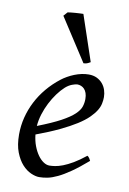

<svg xmlns="http://www.w3.org/2000/svg" viewBox="-84 -764 560 835"><g transform="rotate(10 196.5 -346.0)"><path d="M190.9 -381.8Q174.8 -367.2 159.4 -346.2Q144 -325.2 131.6 -300.8Q119.1 -276.4 110.8 -249.8Q102.5 -223.1 100.6 -197.3Q164.6 -222.2 201.9 -242.4Q239.3 -262.7 258.3 -280.8Q277.3 -298.8 282.7 -315.4Q288.1 -332 288.1 -349.1Q288.1 -364.3 284.2 -375.2Q280.3 -386.2 273.9 -392.8Q267.6 -399.4 259.5 -402.6Q251.5 -405.8 243.2 -405.8Q235.4 -405.8 220.2 -400.1Q205.1 -394.5 190.9 -381.8ZM366.2 -371.1Q366.2 -357.4 363 -342.3Q359.9 -327.1 349.9 -311Q339.8 -294.9 322 -277.3Q304.2 -259.8 274.7 -241Q245.1 -222.2 202.6 -201.9Q160.2 -181.6 101.1 -159.7Q104 -132.3 112.5 -109.9Q121.1 -87.4 132.6 -71.3Q144 -55.2 157.5 -46.1Q170.9 -37.1 184.1 -37.1Q194.3 -37.1 209 -39.3Q223.6 -41.5 242.9 -48.8Q262.2 -56.2 286.4 -70.3Q310.5 -84.5 339.8 -107.9Q345.2 -105 349.4 -98.4Q353.5 -91.8 355 -87.9Q314.9 -53.2 284.2 -32Q253.4 -10.7 229.2 0.7Q205.1 12.2 185.8 16.1Q166.5 20 148.9 20Q132.8 20 112.3 11Q91.8 2 73.7 -17.8Q55.7 -37.6 43.2 -69.6Q30.8 -101.6 30.8 -147.9Q30.8 -186 40 -222.9Q49.3 -259.8 66.7 -293.7Q84 -327.6 109.4 -357.9Q134.8 -388.2 167 -413.1Q178.2 -421.9 192.4 -429.9Q206.5 -438 221.9 -444.1Q237.3 -450.2 253.2 -453.6Q269 -457 284.2 -457Q305.2 -457 320.6 -449.5Q335.9 -441.9 346.2 -429.7Q356.4 -417.5 361.3 -402.1Q366.2 -386.7 366.2 -371.1ZM283.2 -511.2Q273.4 -505.4 267.6 -503.4Q261.7 -501.5 252.9 -501L130.9 -689.5L146.5 -707Q152.3 -708 161.4 -709Q170.4 -710 180.4 -710.7Q190.4 -711.4 199.7 -711.9Q209 -712.4 215.3 -712.4Z"/></g></svg>

Font: Gentium Plus Am
Style: Italic
Weight: 400
Italic angle: -8°
Designer: J. Victor Gaultney, Annie Olsen, Iska Routamaa, Becca Hirsbrunner
Foundry: SIL International
Version: Version 5.000